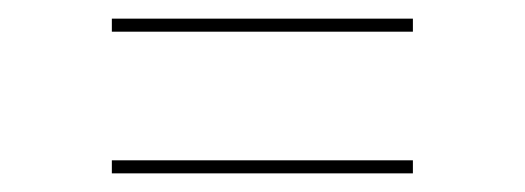

<svg xmlns="http://www.w3.org/2000/svg" viewBox="-20 -348 563 206"><path d="M100 -314H423V-328H100ZM100 -162H423V-176H100Z"/></svg>

Font: Cantique Normal
Style: Regular
Weight: 400
Designer: Sébastien Hayez
Foundry: Sébastien Hayez & Ariel Martín Pérez
Version: Version 1.000;hotconv 1.0.109;makeotfexe 2.5.65596